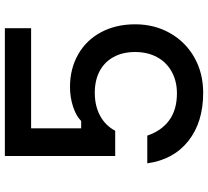

<svg xmlns="http://www.w3.org/2000/svg" viewBox="-53 -787 856 790"><g transform="rotate(-90 375.0 -392.0)"><path d="M654 -800V-692H197L242 -735V-486H272Q293 -507 331.5 -519.5Q370 -532 412 -532Q487 -532 546 -498.5Q605 -465 637.5 -404Q670 -343 670 -264Q670 -184 633.5 -120Q597 -56 533 -20Q469 16 388 16Q267 16 190 -45Q113 -106 98 -214H212Q232 -155 275.5 -123.5Q319 -92 386 -92Q436 -92 475 -113.5Q514 -135 535 -174Q556 -213 556 -264Q556 -315 535.5 -352.5Q515 -390 477.5 -410Q440 -430 388 -430Q334 -430 293.5 -408Q253 -386 232 -346H128V-800Z"/></g></svg>

Font: Martian Mono Custom sWd Rg
Style: Regular
Weight: 400
Width: 6
Monospace: yes
Designer: Alex Havermale
Foundry: Evil Martians
Version: Version 1.000